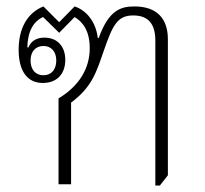

<svg xmlns="http://www.w3.org/2000/svg" viewBox="-20 -573 636 597"><path d="M463 4H477L502 -28V-451C502 -517 466 -553 398 -553C355 -553 318 -541 287 -455H284C278 -508 246 -542 212 -553L164 -504L115 -553C65 -533 38 -485 38 -418C38 -352 65 -315 113 -315C157 -315 183 -343 183 -387C183 -427 160 -456 118 -456C100 -456 78 -450 68 -425L65 -426C66 -475 84 -507 114 -520L164 -471L212 -520C237 -505 259 -478 259 -423C259 -359 225 -305 162 -267V0H201V-254C267 -303 280 -350 303 -416C330 -493 344 -525 394 -525C439 -525 463 -501 463 -447ZM115 -339C91 -339 75 -356 75 -385C75 -413 91 -430 115 -430C139 -430 155 -413 155 -385C155 -356 139 -339 115 -339Z"/></svg>

Font: Noto Serif Thai SemiCondensed ExtraLight
Style: Regular
Weight: 200
Width: 4
Designer: Monotype Design Team
Foundry: Monotype Imaging Inc.
Version: Version 2.002